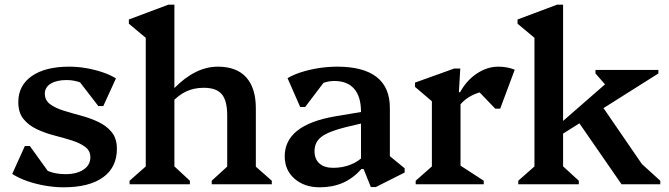

<svg xmlns="http://www.w3.org/2000/svg" viewBox="-20 -785 2851 818"><path d="M251 13Q213 13 172.5 6Q132 -1 96 -13.5Q60 -26 32 -44L86 -163H107L213 -16H133L129 -99Q150 -71 183 -57Q216 -43 259 -43Q307 -43 336 -62.5Q365 -82 365 -115Q365 -143 342.5 -159.5Q320 -176 285 -187Q250 -198 211 -208Q172 -218 137 -234.5Q102 -251 80 -278Q58 -305 58 -350Q58 -421 115.5 -461Q173 -501 275 -501Q310 -501 345.5 -495Q381 -489 414.5 -478Q448 -467 474 -451L420 -333H399L288 -477H374L377 -395Q360 -418 329 -431Q298 -444 264 -444Q221 -444 196 -428.5Q171 -413 171 -386Q171 -358 193 -341.5Q215 -325 250 -314Q285 -303 324.5 -292.5Q364 -282 399 -265.5Q434 -249 456 -222Q478 -195 478 -151Q478 -72 419 -29.5Q360 13 251 13Z M882 0V-15L964 -90L948 -62V-293Q948 -356 925 -383.5Q902 -411 848 -411Q807 -411 773.5 -395.5Q740 -380 708 -345V-408H721Q812 -501 908 -501Q988 -501 1029 -455.5Q1070 -410 1070 -323V-61L1054 -89L1138 -15V0ZM532 0V-15L617 -90L601 -62V-658L644 -588L529 -684V-702L697 -765H723V-61L708 -90L789 -15V0Z M1560 12 1529 -65H1518V-309Q1518 -373 1489 -406.5Q1460 -440 1404 -440Q1374 -440 1346.5 -427Q1319 -414 1302 -391L1306 -478H1393L1280 -329H1259L1205 -452Q1230 -467 1265 -478Q1300 -489 1339 -495Q1378 -501 1417 -501Q1528 -501 1584.5 -457Q1641 -413 1641 -325V-90L1599 -154L1704 -68V-50L1581 12ZM1342 13Q1277 13 1235 -23.5Q1193 -60 1193 -119Q1193 -252 1406 -289L1549 -313V-266L1452 -243Q1380 -225 1350 -202.5Q1320 -180 1320 -141Q1320 -107 1341 -88.5Q1362 -70 1399 -70Q1480 -70 1533 -123V-65H1520Q1484 -25 1440.5 -6Q1397 13 1342 13Z M1751 0V-15L1836 -90L1820 -62V-385L1863 -317L1748 -415V-433L1915 -493H1941L1935 -392H1942V-61L1927 -89L2041 -15V0ZM1932 -327 1927 -392H1940Q1968 -443 2012 -472Q2056 -501 2103 -501Q2141 -501 2173 -488L2111 -322H2090L1992 -424L2088 -400Q2036 -400 1995 -380.5Q1954 -361 1932 -327Z M2188 0V-15L2273 -90L2257 -62V-658L2300 -588L2185 -684V-702L2353 -765H2379V-53L2364 -90L2446 -15V0ZM2628 0 2424 -295 2522 -367 2743 -45 2673 -54V-124L2793 -15V0ZM2362 -205V-255L2589 -453L2608 -391H2588L2517 -472V-487H2785V-472Z"/></svg>

Font: Platypi Light Medium
Style: Regular
Weight: 500
Version: Version 1.200